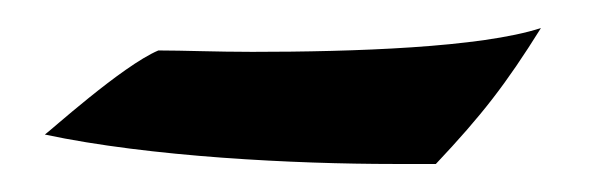

<svg xmlns="http://www.w3.org/2000/svg" viewBox="-20 -341 421 137"><path d="M12 -245C87 -229 191 -224 261 -224H291C324 -259 341 -281 366 -321C323 -307 232 -304 160 -304C134 -304 111 -305 93 -305C67 -294 14 -246 12 -245Z"/></svg>

Font: Ruslan Display
Style: Regular
Weight: 400
Designer: Denis Masharov, Vladimir Rabdu
Foundry: Denis Masharov, Vladimir Rabdu
Version: Version 1.001